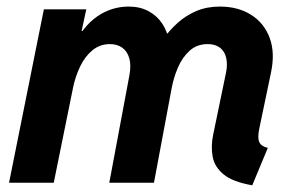

<svg xmlns="http://www.w3.org/2000/svg" viewBox="-20 -551 893 579"><path d="M740.7 7.8Q682.1 -2.4 654.5 -24.9Q627 -47.4 621.3 -78.4Q615.7 -109.4 622.6 -143.6L660.6 -327.1Q665.5 -348.6 663.8 -365.7Q662.1 -382.8 654.8 -394.5Q647.5 -406.2 635 -412.1Q622.6 -418 606 -418Q573.7 -418 551.5 -397.7Q529.3 -377.4 516.4 -346.9Q503.4 -316.4 497.6 -284.7L444.3 0H309.6L370.1 -323.2Q376 -354 369.9 -375.2Q363.8 -396.5 348.6 -407.2Q333.5 -418 311.5 -418Q281.2 -418 258.5 -399.2Q235.8 -380.4 221.2 -349.6Q206.5 -318.8 199.7 -283.7L142.1 0H7.3L112.3 -522.9H240.2L226.1 -457.5H247.6L198.7 -407.7Q230 -471.7 273.2 -501.5Q316.4 -531.2 368.2 -531.2Q401.4 -531.2 427 -517.8Q452.6 -504.4 468.8 -480.5Q484.9 -456.5 489.7 -425.3L462.4 -450.2H505.4L472.7 -433.6Q490.7 -459.5 515.6 -481.9Q540.5 -504.4 572.3 -517.8Q604 -531.2 643.1 -531.2Q697.3 -531.2 736.8 -506.6Q776.4 -481.9 793.2 -436.8Q810.1 -391.6 796.9 -330.6L762.2 -164.6Q755.9 -135.3 762 -122.3Q768.1 -109.4 787.6 -105Z"/></svg>

Font: Reddit Sans
Style: Bold Italic
Weight: 700
Italic angle: -11.25°
Designer: Stephen Hutchings
Version: Version 1.013